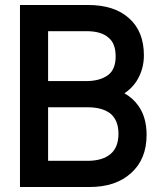

<svg xmlns="http://www.w3.org/2000/svg" viewBox="-20 -730 654 770"><path d="M535.2 -305.2Q567.9 -259.3 567.9 -189Q567.9 -90.8 504.9 -35.2Q443.8 20 338.9 20H60.1V-710H333Q438.5 -710 497.1 -657.2Q557.1 -604.5 557.1 -507.8Q557.1 -449.7 525.9 -401.9Q506.3 -373.5 479 -356Q514.6 -335.4 535.2 -305.2ZM172.9 -404.8H325.2Q382.3 -404.8 415 -430.2Q443.8 -453.1 443.8 -503.9Q443.8 -556.2 415 -579.1Q386.2 -605 326.2 -605H172.9ZM423.8 -112.8Q455.1 -139.6 455.1 -193.8Q455.1 -245.6 424.8 -272.9Q392.1 -299.8 331.1 -299.8H172.9V-85H330.1Q391.6 -85 423.8 -112.8Z"/></svg>

Font: D-DIN-PRO SemiBold
Style: Bold
Weight: 600
Designer: datto
Foundry: CyberFei
Version: Version 1.000;hotconv 1.0.109;makeotfexe 2.5.65596